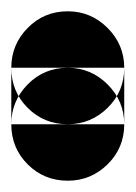

<svg xmlns="http://www.w3.org/2000/svg" viewBox="-20 -220 240 340"><path d="M0 -100H200V0H0ZM100 -200Q58 -200 29 -170.5Q0 -141 0 -100Q0 -58 29 -29Q58 0 100 0Q141 0 170.5 -29Q200 -58 200 -100Q200 -141 170.5 -170.5Q141 -200 100 -200ZM100 -100Q58 -100 29 -70.5Q0 -41 0 0Q0 42 29 71Q58 100 100 100Q141 100 170.5 71Q200 42 200 0Q200 -41 170.5 -70.5Q141 -100 100 -100Z"/></svg>

Font: Wavefont Black
Style: Regular
Weight: 900
Version: Version 3.004;gftools[0.9.33]